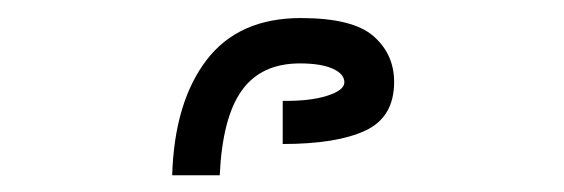

<svg xmlns="http://www.w3.org/2000/svg" viewBox="-20 -818 640 218"><path d="M371 -724.5Q371 -734 357.8 -740Q344.5 -746 320.5 -746Q276.5 -746 254.5 -715.2Q232.5 -684.5 229.5 -619H175.5Q178 -702 214.5 -749.8Q251 -797.5 321.5 -797.5Q380.5 -797.5 404 -777Q427.5 -756.5 427.5 -725Q427.5 -685 395 -669.8Q362.5 -654.5 301 -654.5V-703.5Q331.5 -703 351.2 -709.2Q371 -715.5 371 -724.5Z"/></svg>

Font: JuliaMono
Style: Bold Italic
Weight: 700
Italic angle: -9°
Monospace: yes
Designer: cormullion
Foundry: corm
Version: Version 0.057; ttfautohint (v1.8.4)